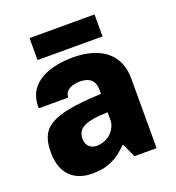

<svg xmlns="http://www.w3.org/2000/svg" viewBox="-133 -828 865 944"><g transform="rotate(-20 300.0 -356.0)"><path d="M127 -607H467V-722H127ZM191 10C272 10 324 -17 377 -72H380L413 0H529V-365C529 -496 434 -560 293 -560C186 -560 45 -524 52 -382H206C206 -424 251 -437 285 -437C336 -437 363 -414 363 -366V-344C90 -333 33 -284 33 -157C33 -41 100 10 191 10ZM255 -111C230 -111 202 -129 202 -166C202 -218 236 -245 363 -248V-206C363 -170 328 -111 255 -111Z"/></g></svg>

Font: Kathrein 85 Heavy
Style: Regular
Weight: 900
Designer: Lazydogs Typefoundry, based on Open Sans by Ascender Corporation
Foundry: Lazydogs Typefoundry
Version: Version 1.003;PS 001.003;hotconv 1.0.88;makeotf.lib2.5.64775